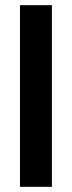

<svg xmlns="http://www.w3.org/2000/svg" viewBox="-20 -720 276 740"><path d="M57 0H180V-700H57Z"/></svg>

Font: Vanilla Cream
Style: Bold
Weight: 700
Designer: Jeremy Tribby, Jinavaṁso
Foundry: Tribby Type
Version: Version 1.422;Glyphs 3.1.2 (3151)